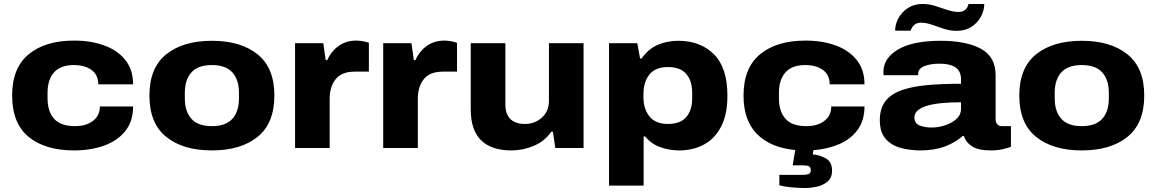

<svg xmlns="http://www.w3.org/2000/svg" viewBox="-20 -744 5811 965"><path d="M352 12Q207 12 124 -56Q41 -124 41 -264Q41 -403 124.5 -471.5Q208 -540 352 -540Q436 -540 503 -516Q570 -492 609.5 -443Q649 -394 649 -320H474Q474 -367 440.5 -392Q407 -417 351 -417Q284 -417 251.5 -380Q219 -343 219 -278V-249Q219 -184 252 -147Q285 -110 357 -110Q413 -110 447.5 -136.5Q482 -163 482 -209H649Q649 -134 609.5 -85Q570 -36 503 -12Q436 12 352 12Z M1045 12Q900 12 815.5 -56Q731 -124 731 -264Q731 -403 815.5 -471Q900 -539 1045 -539Q1190 -539 1274.5 -471Q1359 -403 1359 -264Q1359 -124 1274.5 -56Q1190 12 1045 12ZM1045 -110Q1115 -110 1148 -147Q1181 -184 1181 -249V-278Q1181 -343 1148 -380Q1115 -417 1045 -417Q975 -417 942 -380Q909 -343 909 -278V-249Q909 -184 942 -147Q975 -110 1045 -110Z M1463 0V-527H1605L1617 -442H1625Q1645 -487 1682.5 -513.5Q1720 -540 1770 -540Q1789 -540 1805.5 -536.5Q1822 -533 1834 -529V-384H1764Q1697 -384 1667 -346Q1637 -308 1637 -248V0Z M1906 0V-527H2048L2060 -442H2068Q2088 -487 2125.5 -513.5Q2163 -540 2213 -540Q2232 -540 2248.5 -536.5Q2265 -533 2277 -529V-384H2207Q2140 -384 2110 -346Q2080 -308 2080 -248V0Z M2550 12Q2450 12 2398 -39Q2346 -90 2346 -194V-527H2520V-219Q2520 -170 2545.5 -145.5Q2571 -121 2618 -121Q2669 -121 2704 -153.5Q2739 -186 2739 -236V-527H2913V0H2771L2759 -82H2751Q2717 -34 2663 -11Q2609 12 2550 12Z M3041 189V-527H3183L3197 -450H3205Q3238 -498 3285.5 -518.5Q3333 -539 3389 -539Q3500 -539 3568 -471.5Q3636 -404 3636 -263Q3636 -170 3605 -109Q3574 -48 3519 -18Q3464 12 3393 12Q3343 12 3297 -5Q3251 -22 3223 -58H3215V189ZM3337 -121Q3400 -121 3429.5 -156Q3459 -191 3459 -251V-277Q3459 -337 3429.5 -372Q3400 -407 3337 -407Q3274 -407 3244 -369.5Q3214 -332 3214 -271V-256Q3214 -196 3244.5 -158.5Q3275 -121 3337 -121Z M4030 201Q3995 201 3957.5 197.5Q3920 194 3897 187V135H4013Q4032 135 4043.5 131Q4055 127 4055 111Q4055 97 4046.5 92Q4038 87 4015 87H3964L3977 10Q3855 -1 3786 -69Q3717 -137 3717 -264Q3717 -403 3800.5 -471.5Q3884 -540 4028 -540Q4112 -540 4179 -516Q4246 -492 4285.5 -443Q4325 -394 4325 -320H4150Q4150 -367 4116.5 -392Q4083 -417 4027 -417Q3960 -417 3927.5 -380Q3895 -343 3895 -278V-249Q3895 -184 3928 -147Q3961 -110 4033 -110Q4089 -110 4123.5 -136.5Q4158 -163 4158 -209H4325Q4325 -140 4291.5 -93Q4258 -46 4200 -20.5Q4142 5 4068 11L4065 32Q4101 35 4131.5 52.5Q4162 70 4162 114Q4162 149 4140 168Q4118 187 4087 194Q4056 201 4030 201Z M4479 -590Q4479 -622 4495.5 -652.5Q4512 -683 4543 -703.5Q4574 -724 4617 -724Q4650 -724 4681 -714Q4712 -704 4741.5 -694Q4771 -684 4799 -684Q4819 -684 4831.5 -695Q4844 -706 4848 -724H4927Q4927 -692 4910.5 -661Q4894 -630 4863 -609.5Q4832 -589 4789 -589Q4756 -589 4725 -599Q4694 -609 4664.5 -619.5Q4635 -630 4608 -630Q4588 -630 4575 -618.5Q4562 -607 4557 -590ZM4606 12Q4552 12 4505.5 -1Q4459 -14 4430.5 -47Q4402 -80 4402 -140Q4402 -200 4431 -236.5Q4460 -273 4514 -291.5Q4568 -310 4643 -316.5Q4718 -323 4810 -323V-347Q4810 -424 4702 -424Q4657 -424 4626 -411.5Q4595 -399 4595 -374V-366H4421Q4420 -372 4420 -382Q4420 -452 4494 -495.5Q4568 -539 4707 -539Q4836 -539 4910 -499Q4984 -459 4984 -366V-148Q4984 -110 5017 -110H5061V-6Q5048 -1 5021 5.5Q4994 12 4960 12Q4897 12 4865.5 -8.5Q4834 -29 4825 -60H4818Q4782 -28 4729.5 -8Q4677 12 4606 12ZM4663 -103Q4694 -103 4728 -113.5Q4762 -124 4786 -145Q4810 -166 4810 -197V-230Q4576 -230 4576 -154Q4576 -124 4602 -113.5Q4628 -103 4663 -103Z M5417 12Q5272 12 5187.5 -56Q5103 -124 5103 -264Q5103 -403 5187.5 -471Q5272 -539 5417 -539Q5562 -539 5646.5 -471Q5731 -403 5731 -264Q5731 -124 5646.5 -56Q5562 12 5417 12ZM5417 -110Q5487 -110 5520 -147Q5553 -184 5553 -249V-278Q5553 -343 5520 -380Q5487 -417 5417 -417Q5347 -417 5314 -380Q5281 -343 5281 -278V-249Q5281 -184 5314 -147Q5347 -110 5417 -110Z"/></svg>

Font: Archivo SemiExpanded ExtraBold
Style: Regular
Weight: 800
Width: 6
Designer: Hector Gatti
Foundry: Omnibus-Type
Version: Version 2.001; ttfautohint (v1.8.3)